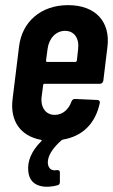

<svg xmlns="http://www.w3.org/2000/svg" viewBox="-20 -539 440 747"><path d="M382 -225 398 -357C410 -453 353 -519 245 -519C138 -519 65 -453 54 -357L29 -154C18 -68 60 -10 139 5C143 6 144 8 140 11C102 49 86 89 90 127C96 196 167 192 203 182C211 180 213 176 213 168V132C213 124 208 122 200 123C183 126 168 119 166 95C165 67 186 36 219 7C220 6 222 5 225 4C302 -9 351 -59 368 -137C370 -145 366 -150 359 -150L272 -154C265 -154 261 -151 258 -144C248 -115 225 -92 193 -92C158 -92 137 -121 142 -163L148 -208C148 -211 150 -213 153 -213H369C375 -213 381 -218 382 -225ZM233 -419C269 -419 289 -390 284 -348L279 -303C278 -300 276 -298 273 -298H164C161 -298 159 -300 159 -303L165 -348C170 -390 198 -419 233 -419Z"/></svg>

Font: Barlow Condensed SemiBold
Style: Italic
Weight: 600
Width: 3
Italic angle: -7°
Designer: Jeremy Tribby
Foundry: Tribby Type
Version: Version 1.422;hotconv 1.0.109;makeotfexe 2.5.65596